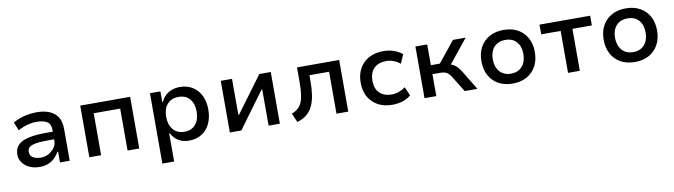

<svg xmlns="http://www.w3.org/2000/svg" viewBox="-35 -1080 6427 1830"><g transform="rotate(-10 3178.5 -165.0)"><path d="M271 9Q216 9 172.5 -11Q129 -31 104 -66Q79 -101 79 -144Q79 -201 113 -235.5Q147 -270 215 -285.5Q283 -301 386 -301H467V-227H393Q341 -227 303.5 -223.5Q266 -220 241 -212Q216 -204 203.5 -189Q191 -174 191 -151Q191 -113 221 -95Q251 -77 297 -77Q338 -77 372.5 -96Q407 -115 428.5 -145.5Q450 -176 450 -211V-321Q450 -375 415 -397.5Q380 -420 313 -420Q270 -420 226 -408.5Q182 -397 133 -370L100 -452Q135 -471 172.5 -484Q210 -497 250.5 -503.5Q291 -510 333 -510Q400 -510 451.5 -489Q503 -468 532 -424Q561 -380 561 -309V0H467V-104H460Q444 -74 418 -48Q392 -22 355.5 -6.5Q319 9 271 9Z M751 0V-500H1234V0H1121V-406H865V0Z M1426 180V-501H1527V-398H1533Q1558 -453 1605.5 -481.5Q1653 -510 1715 -510Q1786 -510 1838.5 -477Q1891 -444 1919 -386Q1947 -328 1947 -251Q1947 -176 1919.5 -117Q1892 -58 1840 -24.5Q1788 9 1716 9Q1655 9 1612 -18.5Q1569 -46 1546 -92H1540V180ZM1687 -82Q1756 -82 1795 -128Q1834 -174 1834 -252Q1834 -329 1795.5 -374Q1757 -419 1687 -419Q1617 -419 1578 -374Q1539 -329 1539 -252Q1539 -174 1578.5 -128Q1618 -82 1687 -82Z M2111 0V-500H2220V-151H2226L2484 -500H2595V0H2486V-351H2480L2222 0Z M2762 13 2724 -74Q2761 -88 2786 -110.5Q2811 -133 2824.5 -167Q2838 -201 2843.5 -248Q2849 -295 2849 -357V-500H3257V0H3143V-406H2953V-354Q2953 -278 2944 -217Q2935 -156 2913.5 -110.5Q2892 -65 2855 -34Q2818 -3 2762 13Z M3683 9Q3604 9 3545 -23Q3486 -55 3453.5 -113Q3421 -171 3421 -250Q3421 -329 3453.5 -387.5Q3486 -446 3545.5 -478Q3605 -510 3684 -510Q3740 -510 3788 -493Q3836 -476 3867 -448L3830 -362Q3802 -386 3766.5 -399Q3731 -412 3696 -412Q3621 -412 3578 -370Q3535 -328 3535 -249Q3535 -171 3578 -130Q3621 -89 3695 -89Q3731 -89 3765.5 -101.5Q3800 -114 3827 -135L3864 -51Q3834 -23 3787 -7Q3740 9 3683 9Z M3995 0V-500H4109V-299H4196L4358 -500H4481L4282 -253L4268 -278Q4298 -275 4319 -264Q4340 -253 4358.5 -233Q4377 -213 4397 -181L4507 0H4384L4295 -144Q4282 -167 4268 -182Q4254 -197 4234.5 -204.5Q4215 -212 4186 -212H4109V0Z M4849 9Q4769 9 4711 -23.5Q4653 -56 4621.5 -114.5Q4590 -173 4590 -251Q4590 -329 4621.5 -387Q4653 -445 4711 -477.5Q4769 -510 4848 -510Q4928 -510 4986 -477.5Q5044 -445 5075.5 -387Q5107 -329 5107 -251Q5107 -173 5075.5 -114.5Q5044 -56 4986 -23.5Q4928 9 4849 9ZM4848 -87Q4918 -87 4957 -132Q4996 -177 4996 -251Q4996 -326 4957 -369.5Q4918 -413 4849 -413Q4779 -413 4739.5 -369.5Q4700 -326 4700 -251Q4700 -177 4739.5 -132Q4779 -87 4848 -87Z M5384 0V-406H5196V-500H5686V-406H5498V0Z M6032 9Q5952 9 5894 -23.5Q5836 -56 5804.5 -114.5Q5773 -173 5773 -251Q5773 -329 5804.5 -387Q5836 -445 5894 -477.5Q5952 -510 6031 -510Q6111 -510 6169 -477.5Q6227 -445 6258.5 -387Q6290 -329 6290 -251Q6290 -173 6258.5 -114.5Q6227 -56 6169 -23.5Q6111 9 6032 9ZM6031 -87Q6101 -87 6140 -132Q6179 -177 6179 -251Q6179 -326 6140 -369.5Q6101 -413 6032 -413Q5962 -413 5922.5 -369.5Q5883 -326 5883 -251Q5883 -177 5922.5 -132Q5962 -87 6031 -87Z"/></g></svg>

Font: Nunito Sans 6pt SemiBold
Style: Regular
Weight: 600
Version: Version 3.101;gftools[0.9.27]